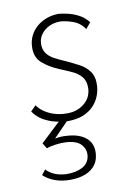

<svg xmlns="http://www.w3.org/2000/svg" viewBox="-74 -441 506 714"><g transform="rotate(-10 179.0 -83.5)"><path d="M160 8Q140 7 116.5 1.5Q93 -4 71 -16.5Q49 -29 34 -51L54 -71Q65 -55 82 -44Q99 -33 119.5 -27Q140 -21 162 -21Q201 -20 228.5 -41.5Q256 -63 258 -98Q259 -126 245.5 -142.5Q232 -159 209.5 -169Q187 -179 163 -189Q127 -204 102 -226Q77 -248 79 -288Q80 -310 89 -328.5Q98 -347 114 -361Q130 -375 151.5 -383Q173 -391 198 -391Q209 -390 228.5 -386Q248 -382 269.5 -371.5Q291 -361 308 -340L289 -317Q273 -342 246 -351.5Q219 -361 198 -362Q176 -362 157.5 -353.5Q139 -345 127 -329.5Q115 -314 114 -294Q113 -272 123.5 -257Q134 -242 152 -232.5Q170 -223 191 -214Q217 -202 241 -189.5Q265 -177 279.5 -156.5Q294 -136 292 -102Q291 -84 283.5 -64.5Q276 -45 260.5 -28.5Q245 -12 220.5 -2Q196 8 160 8ZM48 170Q58 182 76 190.5Q94 199 120 201Q158 202 183 189Q208 176 212 148Q215 123 198 104.5Q181 86 140 84Q124 83 102 86Q80 89 68 94L55 73L137 -4L163 3L85 83L69 74Q81 68 104 63.5Q127 59 149 61Q198 64 223 87Q248 110 243 150Q240 177 222.5 194.5Q205 212 178.5 219Q152 226 120 224Q91 222 68.5 212Q46 202 33 189Z"/></g></svg>

Font: Josefin Sans Thin ExtraLight
Style: Italic
Weight: 250
Italic angle: -7°
Version: Version 2.000